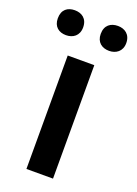

<svg xmlns="http://www.w3.org/2000/svg" viewBox="-164 -803 613 862"><g transform="rotate(20 142.5 -372.0)"><path d="M-21 -684C-21 -644 5 -625 39 -625C72 -625 100 -644 100 -684C100 -726 72 -744 39 -744C5 -744 -21 -726 -21 -684ZM184 -684C184 -644 211 -625 245 -625C277 -625 306 -644 306 -684C306 -726 277 -744 245 -744C211 -744 184 -726 184 -684ZM205 0V-542H78V0Z"/></g></svg>

Font: Noto Sans Myanmar UI SemiBold
Style: Regular
Weight: 600
Designer: Monotype Design Team
Foundry: Monotype Imaging Inc.
Version: Version 2.103